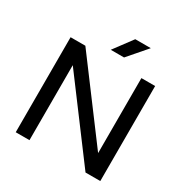

<svg xmlns="http://www.w3.org/2000/svg" viewBox="-207 -1120 1257 1295"><g transform="rotate(30 421.0 -473.0)"><path d="M643 -740H750V0H635L198.5 -584V0H91.5V-740H206.5L643 -156ZM368.5 -802 476 -946.5H597L472 -802Z"/></g></svg>

Font: Encode Sans Expanded Medium
Style: Regular
Weight: 500
Width: 7
Designer: Multiple Designers
Foundry: Impallari Type
Version: Version 2.000